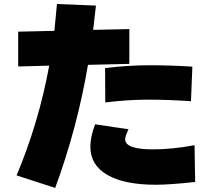

<svg xmlns="http://www.w3.org/2000/svg" viewBox="-20 -841 1040 943"><path d="M61.5 20.5Q170.9 -240.2 221.7 -518.6L69.3 -514.6V-685.5L247.1 -689.5Q252 -735.4 259.8 -821.3L451.2 -813.5Q447.3 -778.3 437.5 -694.3L615.2 -698.2V-527.3L412.1 -522.5Q359.4 -211.9 251 82ZM423.8 -120.1Q423.8 -169.9 447.3 -230.5L611.3 -206.1Q594.7 -172.9 594.7 -157.2Q594.7 -107.4 730.5 -107.4Q827.1 -107.4 935.5 -127.9L938.5 52.7Q812.5 66.4 746.1 66.4Q590.8 66.4 507.3 18.1Q423.8 -30.3 423.8 -120.1ZM496.1 -506.8Q611.3 -520.5 714.4 -520.5Q817.4 -520.5 924.8 -513.7L918 -343.8Q806.6 -351.6 708 -351.6Q609.4 -351.6 497.1 -337.9Z"/></svg>

Font: GenEi M Gothic v2 Black
Style: Regular
Weight: 900
Version: Version 2.0